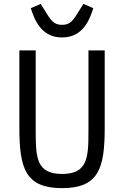

<svg xmlns="http://www.w3.org/2000/svg" viewBox="-20 -958 640 990"><path d="M79.9 -698.2V-299C79.9 -92 110.1 12.1 300.1 12.1C490.1 12.1 519.9 -92 519.9 -299V-698.2H436.1V-279.1C436.1 -144.2 431.1 -61.1 300.1 -61.1C169 -61.1 164.1 -144.2 164.1 -279.1V-698.2ZM138.8 -915.8C158 -855.1 192.8 -764.9 300.1 -764.9C407 -764.9 442.1 -855.1 460.9 -915.8L410.2 -937.9L388.8 -904.1C358 -854 344.1 -829.9 300.1 -829.9C256 -829.9 241.8 -854 210.9 -904.1L190 -937.9Z"/></svg>

Font: Margiela Mono
Style: Regular
Weight: 400
Designer: Mike Abbink, Paul van der Laan, Pieter van Rosmalen
Foundry: Bold Monday
Version: Version 2.003 2021